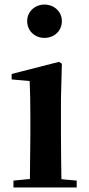

<svg xmlns="http://www.w3.org/2000/svg" viewBox="-20 -821 389 841"><path d="M175 -655C217 -655 251 -685 251 -729C251 -770 217 -801 175 -801C133 -801 99 -770 99 -729C99 -685 133 -655 175 -655ZM110 0H316V-30L249 -36C248 -94 247 -180 247 -235V-388L251 -542L238 -550L31 -497V-473L110 -466C112 -418 113 -375 113 -308V-235L111 -37L39 -30V0Z"/></svg>

Font: Noto Serif CJK TC
Style: Bold
Weight: 700
Designer: Ryoko NISHIZUKA 西塚涼子 (kana & ideographs); Frank Grießhammer (Latin, Greek & Cyrillic); Wenlong ZHANG 张文龙 (bopomofo); San
Foundry: Adobe
Version: Version 2.001;hotconv 1.1.0;makeotfexe 2.6.0